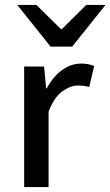

<svg xmlns="http://www.w3.org/2000/svg" viewBox="-20 -759 448 779"><path d="M78 0V-489H159L167 -401H170Q195 -448 231.5 -474.5Q268 -501 309 -501Q326 -501 338.5 -498.5Q351 -496 362 -491L342 -406Q331 -409 321 -410.5Q311 -412 296 -412Q266 -412 233 -388.5Q200 -365 177 -306V0ZM185 -570 50 -739H128L227 -641H231L330 -739H408L273 -570Z"/></svg>

Font: Source Sans 3 Medium
Style: Regular
Weight: 500
Designer: Paul D. Hunt
Foundry: Adobe
Version: Version 3.052;hotconv 1.1.0;makeotfexe 2.6.0